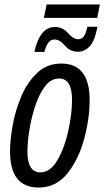

<svg xmlns="http://www.w3.org/2000/svg" viewBox="-20 -831 468 861"><path d="M153 10Q232 10 282.5 -53.5Q333 -117 357.5 -208.5Q382 -300 382 -382Q382 -546 255 -546Q191 -546 147 -504.5Q103 -463 76 -400Q49 -337 37 -270Q25 -203 25 -152Q25 10 153 10ZM161 -58Q103 -58 103 -151Q103 -191 111.5 -246Q120 -301 137.5 -354.5Q155 -408 181.5 -443.5Q208 -479 245 -479Q303 -479 303 -384Q303 -322 286.5 -245.5Q270 -169 238 -113.5Q206 -58 161 -58ZM177 -751H416L428 -811H189ZM134 -598H179Q193 -654 224 -654Q248 -654 271 -626.5Q294 -599 330 -599Q360 -599 382.5 -623.5Q405 -648 417 -711H372Q364 -678 355 -666.5Q346 -655 331 -655Q309 -655 285 -682.5Q261 -710 226 -710Q159 -710 134 -598Z"/></svg>

Font: Noto Sans UI Condensed
Style: Italic
Weight: 400
Width: 3
Italic angle: -12°
Designer: Monotype Design Team
Foundry: Monotype Imaging Inc.
Version: Version 1.901